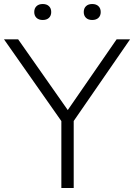

<svg xmlns="http://www.w3.org/2000/svg" viewBox="-32 -936 668 956"><path d="M273.5 0V-358.5L288 -312.5L-12 -740H58.5L318 -370H293L548.5 -740H615.5L320.5 -312.5L335 -358V0ZM427 -836.5Q407.5 -836.5 396.2 -847.2Q385 -858 385 -876Q385 -894.5 396.2 -905.2Q407.5 -916 427 -916Q447 -916 458.2 -905.2Q469.5 -894.5 469.5 -876Q469.5 -858 458.2 -847.2Q447 -836.5 427 -836.5ZM181 -836.5Q161 -836.5 149.8 -847.2Q138.5 -858 138.5 -876Q138.5 -894.5 149.8 -905.2Q161 -916 181 -916Q200.5 -916 211.8 -905.2Q223 -894.5 223 -876Q223 -858 211.8 -847.2Q200.5 -836.5 181 -836.5Z"/></svg>

Font: Encode Sans SemiExpanded Light
Style: Regular
Weight: 300
Width: 6
Designer: Multiple Designers
Foundry: Impallari Type
Version: Version 3.002